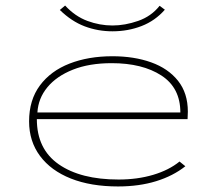

<svg xmlns="http://www.w3.org/2000/svg" viewBox="-20 -663 790 693"><path d="M406 10Q308 10 236 -18.5Q164 -47 124.5 -100Q85 -153 85 -225Q85 -302 124 -354.5Q163 -407 231 -433.5Q299 -460 386 -460Q464 -460 525.5 -438Q587 -416 622.5 -371.5Q658 -327 658 -260Q658 -251 657.5 -246Q657 -241 657 -233H113Q113 -125 192 -70Q271 -15 408 -15Q476 -15 533 -32Q590 -49 628 -80L649 -63Q605 -28 543.5 -9Q482 10 406 10ZM115 -257H631Q631 -346 562.5 -390.5Q494 -435 383 -435Q302 -435 243 -411.5Q184 -388 151 -348Q118 -308 115 -257ZM556 -642 575 -628Q540 -588 491 -569Q442 -550 386 -550Q333 -550 285.5 -568Q238 -586 196 -627L215 -643Q251 -604 295.5 -587.5Q340 -571 386 -571Q431 -571 478.5 -587.5Q526 -604 556 -642Z"/></svg>

Font: Inconsolata ExtraExpanded ExtraLight
Style: Regular
Weight: 200
Width: 8
Monospace: yes
Designer: Raph Levien, Cyreal, Brenton Simpson
Foundry: Raph Levien, Cyreal, Google
Version: Version 3.100; ttfautohint (v1.8.4.7-5d5b)